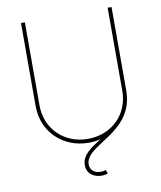

<svg xmlns="http://www.w3.org/2000/svg" viewBox="-99 -806 917 1093"><g transform="rotate(-10 359.5 -260.0)"><path d="M359.4 10.7C383.8 10.7 406.7 7.8 428.7 2.4C368.2 40.5 314.9 74.2 314.9 132.3C314.9 185.1 358.4 208 398.9 208C412.6 208 424.3 205.6 436 201.2L427.7 180.2C418.9 183.6 409.7 185.5 398.9 185.5C371.1 185.5 337.4 172.4 337.4 132.3C337.4 16.1 621.1 2.9 621.1 -246.1V-727.5H598.6V-246.1C598.6 -111.3 496.6 -11.7 359.4 -11.7C222.2 -11.7 120.1 -111.3 120.1 -246.1V-727.5H97.7V-246.1C97.7 -98.6 210.4 10.7 359.4 10.7Z"/></g></svg>

Font: Raveo Thin
Style: Regular
Weight: 100
Designer: Jakub Foglar, Rasmus Andersson (Inter)
Foundry: Jakubfoglar.com
Version: Version 1.100;Glyphs 3.2.3 (3260)